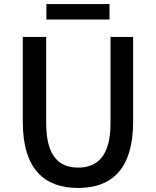

<svg xmlns="http://www.w3.org/2000/svg" viewBox="-20 -919 773 952"><path d="M367 13C530 13 640 -76 640 -316V-736H528V-308C528 -142 460 -88 367 -88C275 -88 209 -142 209 -308V-736H93V-316C93 -76 204 13 367 13ZM210 -822H523V-899H210Z"/></svg>

Font: Noto Sans Japanese Medium
Style: Regular
Weight: 500
Designer: Ryoko NISHIZUKA (kana & ideographs); Paul D. Hunt (Latin, Greek & Cyrillic); Wenlong ZHANG (bopomofo); Sandoll Communica
Foundry: Adobe Systems Incorporated
Version: Version 1.000;PS 1;hotconv 1.0.78;makeotf.lib2.5.61930